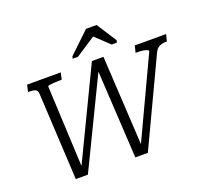

<svg xmlns="http://www.w3.org/2000/svg" viewBox="-152 -1111 1391 1297"><g transform="rotate(-20 543.5 -463.0)"><path d="M88 -710H330L319 -661H303Q284 -661 264.5 -659.5Q245 -658 232 -656Q219 -654 218 -650L247 -36H230L554 -710H637L675 -38L658 -37L941 -640Q942 -646 931 -651Q920 -656 902 -658.5Q884 -661 865 -661H850L862 -710H1087L1075 -661H1069Q1042 -661 1021 -651Q1000 -641 987 -613L697 2H607L569 -659H586L266 2H179L146 -621Q145 -648 128 -654.5Q111 -661 82 -661H77ZM667 -928H591L441 -785L437 -769H475L649 -883L595 -885L718 -769H755L759 -785Z"/></g></svg>

Font: Roboto Serif 20pt Light
Style: Italic
Weight: 300
Italic angle: -10°
Version: Version 1.007